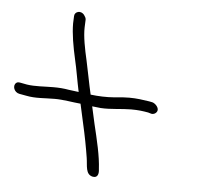

<svg xmlns="http://www.w3.org/2000/svg" viewBox="-93 -639 642 600"><g transform="rotate(5 228.0 -339.0)"><path d="M-45 -356C-56 -347 -49 -326 -32 -323L-10 -319C20 -313 47 -317 80 -317C107 -317 137 -311 161 -309L174 -250C183 -211 190 -174 195 -142C199 -118 195 -90 219 -85C235 -82 238 -97 236 -110C234 -151 222 -200 210 -250L198 -304L225 -301C257 -299 291 -305 320 -305C343 -305 357 -303 374 -300L384 -297C394 -295 403 -303 403 -311C403 -321 392 -331 384 -333L374 -335C354 -338 335 -341 311 -341C297 -341 282 -340 265 -338C240 -336 214 -337 190 -340C182 -374 175 -414 168 -445C160 -480 152 -519 153 -548L154 -572C154 -577 151 -582 148 -586C137 -601 117 -594 117 -580L116 -557C116 -524 123 -485 132 -445C139 -416 145 -377 152 -345L121 -349C104 -352 89 -353 72 -353C44 -353 15 -350 -11 -354L-32 -358C-37 -359 -42 -359 -45 -356Z"/></g></svg>

Font: Stray Cat
Style: OpObl
Weight: 400
Version: Version 1.0